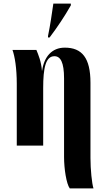

<svg xmlns="http://www.w3.org/2000/svg" viewBox="-20 -816 602 1076"><path d="M249 -606H258C301 -663 342 -724 377 -786V-796H279C271 -739 261 -672 249 -614ZM371 240H504C495 213 487 134 487 69V-352C487 -491 440 -549 343 -549C270 -549 227 -497 216 -420H215C211 -472 195 -509 184 -536H50C63 -500 74 -434 74 -346V0H222V-322C222 -436 236 -501 285 -501C319 -501 339 -467 339 -376V64C339 130 352 214 371 240Z"/></svg>

Font: Noto Serif Display Condensed Extra
Style: Regular
Weight: 800
Width: 3
Designer: Monotype Design Team
Foundry: Monotype Imaging Inc.
Version: Version 1.900